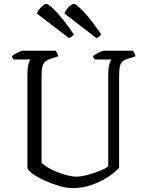

<svg xmlns="http://www.w3.org/2000/svg" viewBox="-20 -968 751 988"><path d="M352 0Q321 0 283 -11.5Q245 -23 209 -39.5Q173 -56 148.5 -73.5Q124 -91 121 -103V-585Q121 -617 126 -636.5Q131 -656 137 -662H51Q49 -663 45.5 -668Q42 -673 42 -679Q46 -684 57.5 -690.5Q69 -697 80.5 -702Q92 -707 97 -707H266Q269 -703 273.5 -695.5Q278 -688 279 -678L239 -665Q224 -660 214 -652.5Q204 -645 199 -628Q194 -611 194 -578V-132Q204 -119 226 -106Q248 -93 275 -82.5Q302 -72 327.5 -65.5Q353 -59 371 -59Q397 -59 431 -68Q465 -77 495 -89.5Q525 -102 537 -113V-585Q537 -617 542.5 -636.5Q548 -656 553 -662H469Q466 -664 463 -668.5Q460 -673 459 -679Q464 -684 475 -690.5Q486 -697 497.5 -702Q509 -707 515 -707H664Q667 -703 671.5 -695.5Q676 -688 677 -678L636 -665Q620 -660 610.5 -652Q601 -644 597 -626Q593 -608 593 -573V-105Q576 -85 540.5 -60.5Q505 -36 456.5 -18Q408 0 352 0ZM335 -772 170 -898Q176 -916 192.5 -932Q209 -948 219 -948Q231 -948 271.5 -905Q312 -862 360 -791Q357 -786 350 -780.5Q343 -775 335 -772ZM476 -772 312 -898Q317 -916 333.5 -932Q350 -948 361 -948Q373 -948 413 -905Q453 -862 501 -791Q498 -786 491 -780.5Q484 -775 476 -772Z"/></svg>

Font: Texturina 72pt Light
Style: Regular
Weight: 300
Designer: Guillermo Torres Carreño
Foundry: Omnibus-Type
Version: Version 1.002; ttfautohint (v1.8.3)